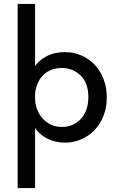

<svg xmlns="http://www.w3.org/2000/svg" viewBox="-20 -720 603 980"><path d="M70 240V-700H159V-383Q179 -412 218 -433Q257 -454 312 -454Q355 -454 394 -437.5Q433 -421 462 -391Q491 -361 508 -318Q525 -275 525 -223Q525 -170 507.5 -127Q490 -84 460.5 -54Q431 -24 392.5 -8Q354 8 312 8Q261 8 221.5 -12.5Q182 -33 159 -66V240ZM295 -373Q263 -373 238 -362Q213 -351 196 -332Q179 -313 169.5 -288Q160 -263 159 -235V-220Q159 -191 168.5 -164.5Q178 -138 195.5 -117.5Q213 -97 238.5 -84.5Q264 -72 296 -72Q326 -72 350.5 -83Q375 -94 393 -113.5Q411 -133 421 -161Q431 -189 431 -224Q431 -296 391.5 -334.5Q352 -373 295 -373Z"/></svg>

Font: Tilda Sans Medium
Style: Regular
Weight: 500
Designer: ParaType Ltd
Foundry: ParaType Ltd
Version: Version 1.009